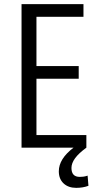

<svg xmlns="http://www.w3.org/2000/svg" viewBox="-20 -713 486 927"><path d="M348 194Q310 194 287 172.5Q264 151 264 114Q264 54 335 0H84V-693H383V-632H156V-394H360V-333H156V-61H397V0Q360 27 342.5 51Q325 75 325 98Q325 141 365 141Q373 141 382 140Q391 139 403 135L407 184Q394 189 379 191.5Q364 194 348 194Z"/></svg>

Font: Ubuntu Sans Condensed
Style: Regular
Weight: 400
Width: 3
Designer: Dalton Maag Ltd
Foundry: Dalton Maag Ltd
Version: Version 1.006; ttfautohint (v1.8.4.7-5d5b)